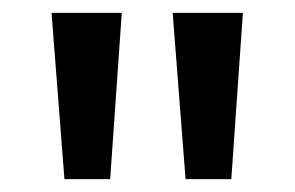

<svg xmlns="http://www.w3.org/2000/svg" viewBox="-20 -734 458 298"><path d="M60 -714 80 -456H151L169 -714ZM248 -714 268 -456H339L357 -714Z"/></svg>

Font: Noto Sans Thai Looped SemiCondensed Medium
Style: Regular
Weight: 500
Width: 4
Designer: Sasikarn Vongin, Ben Mitchell
Foundry: The Fontpad Ltd
Version: Version 1.001